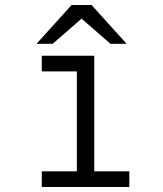

<svg xmlns="http://www.w3.org/2000/svg" viewBox="-20 -752 656 772"><path d="M500 -63V0H148V-63H289V-465H148V-528H359V-63ZM308 -677 192 -576H127L268 -732H348L489 -576H424Z"/></svg>

Font: Overpass Mono Light
Style: Regular
Weight: 300
Monospace: yes
Designer: Delve Withrington, Dave Bailey
Foundry: Delve Fonts
Version: Version 1.000;DELV;Overpass